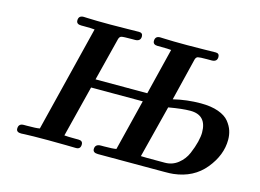

<svg xmlns="http://www.w3.org/2000/svg" viewBox="-93 -854 1385 1022"><g transform="rotate(15 599.5 -343.0)"><path d="M64 -20Q64 -47.9 92.8 -47.9H109.9Q163.1 -47.9 180.2 -51.8L325.2 -636.2Q307.1 -638.2 270 -638.2H251Q224.1 -638.2 224.1 -659.2Q224.1 -686 252 -686Q255.9 -686 274.9 -685.1Q293.9 -684.1 326.9 -683.6Q359.9 -683.1 398.9 -683.1Q434.1 -683.1 494.1 -684.1Q554.2 -685.1 557.1 -685.1Q578.1 -685.1 578.1 -665Q578.1 -639.2 548.8 -638.2H530.8Q482.9 -638.2 472.9 -635.5Q462.9 -632.8 459 -619.1L398.9 -380.9H684.1L747.1 -636.2Q729 -638.2 692.9 -638.2H672.9Q646 -638.2 646 -659.2Q646 -686 673.8 -686Q677.7 -686 697.3 -685.1Q716.8 -684.1 750 -683.6Q783.2 -683.1 821.8 -683.1Q857.9 -683.1 918 -684.1Q978 -685.1 980 -685.1Q1000 -685.1 1000 -665Q1000 -639.2 971.2 -638.2H943.8Q903.8 -638.2 894.3 -635.5Q884.8 -632.8 880.9 -620.1L823.2 -384.8Q897.5 -402.8 974.1 -402.8Q1031.2 -402.8 1071 -388.4Q1110.8 -374 1129.9 -350.1Q1148.9 -326.2 1156.5 -302.5Q1164.1 -278.8 1164.1 -252.9Q1164.1 -168 1101.1 -91.1Q1038.1 -14.2 929.2 -2Q913.1 0 879.9 0H514.2Q486.3 0 485.8 -20Q485.8 -47.9 518.1 -47.9H536.1Q581.1 -47.9 602.1 -51.8L671.9 -333H387.2L315.9 -49.8Q335 -47.9 375 -47.9H394Q418 -47.9 418 -26.9Q418 -1 393.1 -1H390.1Q388.2 -1 338.1 -2Q288.1 -2.9 237.8 -2.9Q192.9 -2.9 159.9 -2.4Q127 -2 111.1 -1Q95.2 0 90.8 0Q64 0 64 -20ZM737.8 -48.8Q750 -47.9 773.9 -47.9H870.1Q911.1 -47.9 942.6 -73Q974.1 -98.1 989.5 -134.5Q1004.9 -170.9 1012.5 -201.9Q1020 -232.9 1020 -253.9Q1020 -350.1 930.2 -350.1Q886.2 -350.1 811 -336.9Z"/></g></svg>

Font: CMU Serif
Style: BoldItalic
Weight: 700
Italic angle: -14.04°
Version: Version 0.7.0